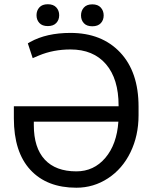

<svg xmlns="http://www.w3.org/2000/svg" viewBox="-20 -876 731 906"><path d="M312.5 -720.7Q460 -720.7 546.9 -628.7Q633.8 -536.6 633.8 -373V-332Q633.8 -235.8 595.7 -157.5Q557.6 -79.1 489.7 -34.7Q421.9 9.8 340.3 9.8Q201.2 9.8 123.3 -74.5Q45.4 -158.7 45.4 -317.4V-374.5H539.6V-377.9Q539.6 -503.9 480 -573.2Q420.4 -642.6 312.5 -642.6Q231.9 -642.6 164.1 -614.3L134.3 -601.6L111.3 -671.4L122.1 -677.7Q199.2 -720.7 312.5 -720.7ZM340.3 -67.4Q422.9 -67.4 477.1 -131.1Q531.2 -194.8 538.6 -301.8H139.6V-285.2Q139.6 -178.7 191.2 -123Q242.7 -67.4 340.3 -67.4ZM152.3 -804.2Q152.3 -826.2 165.8 -841.1Q179.2 -856 205.6 -856Q231.9 -856 245.6 -841.1Q259.3 -826.2 259.3 -804.2Q259.3 -782.2 245.6 -767.6Q231.9 -752.9 205.6 -752.9Q179.2 -752.9 165.8 -767.6Q152.3 -782.2 152.3 -804.2ZM362.3 -803.2Q362.3 -825.2 375.7 -840.3Q389.2 -855.5 415.5 -855.5Q441.9 -855.5 455.6 -840.3Q469.2 -825.2 469.2 -803.2Q469.2 -781.2 455.6 -766.6Q441.9 -752 415.5 -752Q389.2 -752 375.7 -766.6Q362.3 -781.2 362.3 -803.2Z"/></svg>

Font: APIMedia Roboto
Style: Regular
Weight: 400
Designer: Google
Version: Version 2.137; 2017